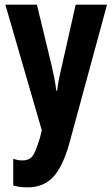

<svg xmlns="http://www.w3.org/2000/svg" viewBox="-20 -567 484 827"><path d="M3 -547H139L203 -282Q209 -255 214.5 -227.5Q220 -200 222 -177H226Q231 -219 246 -281L306 -547H441L278 53Q249 154 207.5 197Q166 240 99 240Q82 240 66.5 238Q51 236 37 232V117Q57 124 76 124Q96 124 108.5 116Q121 108 130.5 87Q140 66 152 27L160 -6Z"/></svg>

Font: Noto Sans Khmer UI ExtraCondensed
Style: Bold
Weight: 700
Width: 2
Designer: Danh Hong and the Monotype Design Team
Foundry: Monotype Imaging Inc.
Version: Version 2.002; ttfautohint (v1.8.4.7-5d5b)